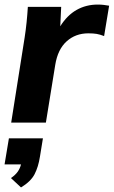

<svg xmlns="http://www.w3.org/2000/svg" viewBox="-28 -537 498 841"><path d="M0 0ZM21 0 80 -373Q85 -405 88.5 -439.5Q92 -474 94 -507H240L236 -422Q266 -470 307.5 -493.5Q349 -517 400 -517Q414 -517 426.5 -515.5Q439 -514 450 -512L428 -379Q410 -386 395.5 -388.5Q381 -391 359 -391Q303 -391 264 -356Q225 -321 214 -253L173 0ZM64 284 20 243Q40 229 50 214.5Q60 200 64 183H-8L11 69H160L147 149Q140 194 123.5 226Q107 258 64 284Z"/></svg>

Font: Winston
Style: Bold Italic
Weight: 700
Italic angle: -9°
Designer: Original fonts by Vernon Adams / Changes by Cristiano Sobral
Foundry: Original fonts by Vernon Adams / Changes by Cristiano Sobral
Version: Version 2.503;July 17, 2020;FontCreator 13.0.0.2655 64-bit